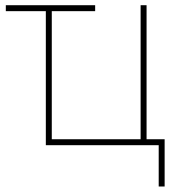

<svg xmlns="http://www.w3.org/2000/svg" viewBox="-20 -549 647 726"><path d="M339.8 -529.3V-506.8H2V-529.3ZM153.3 0V-529.3H175.8V-22.5H511.7V-529.3H534.2V0ZM580.1 156.2V0H527.3V-22.5H602.5V156.2Z"/></svg>

Font: Inter 24pt Thin
Style: Regular
Weight: 250
Designer: Rasmus Andersson
Foundry: rsms
Version: Version 4.001;git-66647c0bb